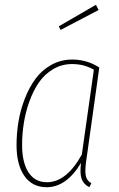

<svg xmlns="http://www.w3.org/2000/svg" viewBox="-20 -780 500 810"><path d="M384.8 -759.8 396 -737.8 235.8 -653.8 228 -668.9ZM285.2 -528.8Q347.2 -528.8 398.9 -495.1L345.2 -111.8Q337.9 -66.4 341.1 -43Q344.2 -19.5 365.2 -6.8L356.9 9.8Q332 -2.9 324.2 -25.9Q316.4 -48.8 321.8 -92.8Q260.3 9.8 176.8 9.8Q116.2 9.8 83 -37.6Q49.8 -85 49.8 -168Q49.8 -217.3 57.9 -266.4Q65.9 -315.4 84.5 -363.3Q103 -411.1 129.6 -447.5Q156.2 -483.9 196.5 -506.3Q236.8 -528.8 285.2 -528.8ZM284.2 -509.8Q240.7 -509.8 204.6 -488.5Q168.5 -467.3 144.5 -432.6Q120.6 -397.9 104.2 -352.8Q87.9 -307.6 80.6 -261.2Q73.2 -214.8 73.2 -168.9Q73.2 -94.2 100.3 -52.7Q127.4 -11.2 178.2 -11.2Q260.3 -11.2 325.2 -127.9L376 -485.8Q335.4 -509.8 284.2 -509.8Z"/></svg>

Font: Fira Sans Compressed Thin
Style: Italic
Weight: 100
Width: 3
Italic angle: -8°
Designer: Carrois Corporate & Edenspiekermann AG
Foundry: Carrois Corporate GbR & Edenspiekermann AG
Version: Version 4.203;PS 004.203;hotconv 1.0.88;makeotf.lib2.5.64775